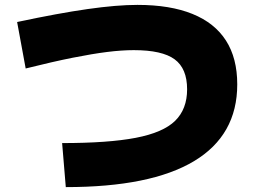

<svg xmlns="http://www.w3.org/2000/svg" viewBox="-20 -735 1040 785"><path d="M234 -150Q423 -150 535 -171.5Q647 -193 696 -241Q745 -289 745 -370Q745 -455 694 -492.5Q643 -530 527 -530Q478 -530 418 -522.5Q358 -515 277.5 -499Q197 -483 85 -455L50 -645Q219 -681 338.5 -698Q458 -715 542 -715Q676 -715 767 -678Q858 -641 904 -569Q950 -497 950 -390Q950 -182 773 -76Q596 30 249 30Z"/></svg>

Font: M PLUS 1 Black
Style: Regular
Weight: 900
Designer: Coji Morishita
Foundry: UNDERFOREST DESIGN
Version: Version 1.001